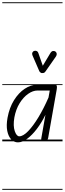

<svg xmlns="http://www.w3.org/2000/svg" viewBox="-25 -1250 573 1698"><path d="M133.5 9Q99.5 9 74.2 -17.2Q49 -43.5 39.2 -92.2Q29.5 -141 41.5 -208Q58 -298.5 99 -364Q140 -429.5 193.8 -465Q247.5 -500.5 302 -500.5H462.5Q475 -500.5 477.5 -489.2Q480 -478 476.5 -458.5L400.5 -28Q399.5 -23 393.8 -11.5Q388 0 364 0Q345 0 341.8 -9Q338.5 -18 340 -25.5L377 -235Q343.5 -166 301.5 -110.8Q259.5 -55.5 216 -23.2Q172.5 9 133.5 9ZM102 -211Q89.5 -136.5 105.5 -90.5Q121.5 -44.5 145.5 -44.5Q179.5 -44.5 223.8 -90Q268 -135.5 315 -213.2Q362 -291 404 -387.5L415 -449.5H307Q266 -449.5 223.8 -420Q181.5 -390.5 148.5 -337Q115.5 -283.5 102 -211ZM133.5 9Q99.5 9 74.2 -17.2Q49 -43.5 39.2 -92.2Q29.5 -141 41.5 -208Q58 -298.5 99 -364Q140 -429.5 193.8 -465Q247.5 -500.5 302 -500.5H462.5Q475 -500.5 477.5 -489.2Q480 -478 476.5 -458.5L400.5 -28Q399.5 -23 393.8 -11.5Q388 0 364 0Q345 0 341.8 -9Q338.5 -18 340 -25.5L377 -235Q343.5 -166 301.5 -110.8Q259.5 -55.5 216 -23.2Q172.5 9 133.5 9ZM102 -211Q89.5 -136.5 105.5 -90.5Q121.5 -44.5 145.5 -44.5Q179.5 -44.5 223.8 -90Q268 -135.5 315 -213.2Q362 -291 404 -387.5L415 -449.5H307Q266 -449.5 223.8 -420Q181.5 -390.5 148.5 -337Q115.5 -283.5 102 -211ZM345.5 -603.5Q341 -603.5 333.8 -608.2Q326.5 -613 322.5 -621L265.5 -752.5Q256 -773 261.2 -784.8Q266.5 -796.5 276.5 -799.5Q290 -803.5 300.5 -798.2Q311 -793 314.5 -780L353.5 -668.5L419.5 -779Q431 -798.5 444.8 -799.2Q458.5 -800 467 -793Q477 -783.5 476.8 -772Q476.5 -760.5 469 -749.5L378 -619Q369.5 -606.5 361.2 -605Q353 -603.5 345.5 -603.5ZM-5 420.5H528V428.5H-5ZM-5 -16H528V0H-5ZM-5 -505.5H528V-497.5H-5ZM-5 -1230H528V-1222H-5Z"/></svg>

Font: Edu VIC WA NT Pre Guide
Style: Regular
Weight: 400
Designer: Tina and Corey Anderson, Eben Sorkin, Mirko Velimirovic
Foundry: Google for Education
Version: Version 1.000